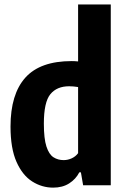

<svg xmlns="http://www.w3.org/2000/svg" viewBox="-20 -828 564 858"><path d="M217.5 10.5Q167.5 10.5 124 -17Q80.5 -44.5 53.8 -104.5Q27 -164.5 27 -262.5Q27 -407 93.2 -481Q159.5 -555 300.5 -555Q314 -555 329 -553.5V-808H475V0H351.5L341.5 -58H334.5Q319 -27.5 289.2 -8.5Q259.5 10.5 217.5 10.5ZM264.5 -112.5Q283 -112.5 300.5 -120.5Q318 -128.5 329 -143.5V-439Q308 -442.5 289 -442.5Q234 -442.5 205 -407Q176 -371.5 176 -275.5Q176 -208.5 187.5 -173.2Q199 -138 219 -125.2Q239 -112.5 264.5 -112.5Z"/></svg>

Font: Encode Sans Condensed Condensed
Style: Bold
Weight: 700
Width: 3
Designer: Multiple Designers
Foundry: Impallari Type
Version: Version 3.000; ttfautohint (v1.8.3) -l 8 -r 50 -G 200 -x 14 